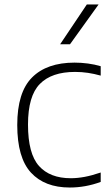

<svg xmlns="http://www.w3.org/2000/svg" viewBox="-20 -828 490 857"><path d="M291.5 9Q179.5 9 118.2 -57.5Q57 -124 57 -270Q57 -416 123 -482.2Q189 -548.5 313 -548.5Q342.5 -548.5 372.5 -544.5Q402.5 -540.5 429.5 -532.5V-490.5Q401 -498.5 372.8 -502.8Q344.5 -507 315 -507Q210.5 -507 157.8 -453.2Q105 -399.5 105 -272Q105 -142 154 -87.2Q203 -32.5 296 -32.5Q325 -32.5 357.5 -38.5Q390 -44.5 429.5 -58V-16Q361.5 9 291.5 9ZM248.5 -630.5 367.5 -808H420L292.5 -630.5Z"/></svg>

Font: Encode Sans SmExp XLt
Style: Regular
Weight: 200
Width: 6
Designer: Multiple Designers
Foundry: Impallari Type
Version: Version 3.002; ttfautohint (v1.8.3) -l 8 -r 50 -G 200 -x 14 